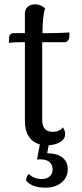

<svg xmlns="http://www.w3.org/2000/svg" viewBox="-20 -660 379 887"><path d="M175 -427V-105Q175 -79 187 -65Q199 -51 223 -51Q238 -51 251.5 -56.5Q265 -62 270 -72Q281 -57 281 -40Q281 -19 260 -5Q239 9 205 11L198 48Q243 48 268 67.5Q293 87 293 121Q293 159 264.5 183Q236 207 189 207Q129 207 101 175V171Q101 164 104.5 155.5Q108 147 113 144Q115 145 122.5 151.5Q130 158 143.5 162.5Q157 167 173 167Q196 167 209.5 155Q223 143 223 122Q223 102 209 89Q195 76 165 76L151 77L164 7Q131 -2 113 -29.5Q95 -57 95 -100V-465H81Q40 -465 21 -462L22 -485Q23 -507 44 -507H95V-596Q95 -617 108 -628.5Q121 -640 142 -640Q167 -640 188 -622Q177 -588 176 -507H216Q232 -507 258.5 -508Q285 -509 301 -510L300 -488Q299 -478 293 -471.5Q287 -465 278 -465H175Z"/></svg>

Font: Arima Madurai
Style: Regular
Weight: 400
Designer: Joana Correia and Natanael Gama
Foundry: NDISCOVER
Version: Version 1.019